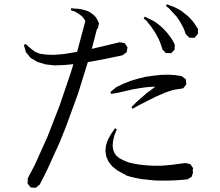

<svg xmlns="http://www.w3.org/2000/svg" viewBox="-20 -860 1040 908"><path d="M893.6 -64.5 890.6 -51.8 893.6 -46.9 886.7 -24.4 866.2 -11.7 833 -8.8 800.8 -6.8 769.5 -5.9H739.3L709 -6.8L680.7 -9.8L652.3 -12.7L625 -17.6L599.6 -23.4L574.2 -31.2L575.2 -33.2L563.5 -38.1L534.2 -54.7L510.7 -73.2L493.2 -95.7L482.4 -120.1L478.5 -146.5L481.4 -172.9L490.2 -199.2L504.9 -225.6L524.4 -253.9L532.2 -248L520.5 -218.8L514.6 -192.4L512.7 -169.9L515.6 -150.4L521.5 -135.7L531.2 -123L543.9 -112.3L562.5 -102.5L585.9 -92.8L591.8 -90.8H593.8L614.3 -85.9L636.7 -82L661.1 -79.1L685.5 -77.1L711.9 -76.2H738.3L766.6 -78.1L795.9 -81.1L825.2 -85L857.4 -88.9L879.9 -84ZM808.6 -504.9 838.9 -500 858.4 -485.4 861.3 -461.9 846.7 -442.4 816.4 -437.5 798.8 -434.6 780.3 -428.7 760.7 -421.9 715.8 -402.3 636.7 -362.3 607.4 -345.7 601.6 -353.5 626 -377.9 672.9 -418.9 714.8 -450.2H710.9L677.7 -448.2L642.6 -443.4L608.4 -437.5L574.2 -429.7L541 -421.9L505.9 -416L502 -424.8L530.3 -448.2L563.5 -463.9L597.7 -477.5L633.8 -488.3L669.9 -497.1L706.1 -502L741.2 -505.9L775.4 -506.8ZM408.2 -568.4 395.5 -566.4 348.6 -416 293 -263.7 263.7 -190.4 201.2 -52.7 168 12.7 148.4 28.3 125 26.4 110.4 7.8 111.3 -16.6 144.5 -80.1 205.1 -214.8 261.7 -360.4 314.5 -515.6 327.1 -556.6 287.1 -552.7 237.3 -550.8 194.3 -555.7 156.2 -567.4 125 -585.9 102.5 -613.3 92.8 -647.5 101.6 -651.4 125 -630.9 145.5 -615.2 169.9 -605.5 200.2 -601.6 237.3 -600.6 282.2 -604.5 335.9 -613.3 344.7 -615.2 383.8 -760.7 379.9 -766.6 375 -774.4 367.2 -783.2 357.4 -791 345.7 -798.8 331.1 -806.6 315.4 -811.5 316.4 -821.3 335 -819.3 351.6 -818.4 368.2 -815.4 382.8 -811.5 397.5 -806.6 410.2 -798.8 421.9 -790 433.6 -778.3 441.4 -764.6 448.2 -750 443.4 -726.6 438.5 -722.7 414.1 -628.9 545.9 -660.2 569.3 -656.2 583 -636.7 579.1 -613.3 559.6 -598.6 480.5 -582ZM737.3 -659.2 730.5 -674.8 722.7 -689.5 714.8 -704.1 695.3 -733.4 672.9 -761.7 659.2 -773.4 664.1 -781.2 699.2 -764.6 715.8 -754.9 731.4 -743.2 746.1 -730.5 759.8 -716.8 773.4 -701.2 785.2 -685.5 796.9 -668 806.6 -649.4 805.7 -625 789.1 -608.4 764.6 -609.4 748 -626 743.2 -642.6ZM847.7 -727.5 833 -754.9 815.4 -781.2 792 -806.6 779.3 -820.3 764.6 -832 769.5 -839.8 804.7 -826.2 822.3 -817.4 838.9 -807.6 853.5 -795.9 868.2 -784.2 881.8 -770.5 894.5 -755.9 905.3 -740.2 916 -723.6V-700.2L900.4 -681.6H876L858.4 -698.2L853.5 -712.9Z"/></svg>

Font: Kurinto Seri
Style: Regular
Weight: 400
Designer: Kurinto was developed by Clint Goss from a range of fonts that are compatible with the SIL Open Font License Version 1.1
Foundry: Clinton F. Goss
Version: Version 2.196; July 25, 2020